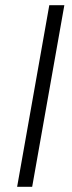

<svg xmlns="http://www.w3.org/2000/svg" viewBox="-20 -720 278 740"><path d="M170 -700H228L104 0H46Z"/></svg>

Font: Chakra Petch Light
Style: Italic
Weight: 300
Italic angle: -10°
Designer: Katatrad Aksorn Co.,Ltd.
Foundry: Cadson Demak Co.,Ltd.
Version: Version 1.000; ttfautohint (v1.6)